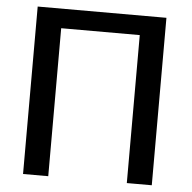

<svg xmlns="http://www.w3.org/2000/svg" viewBox="-52 -783 834 835"><g transform="rotate(5 365.0 -365.5)"><path d="M79 0H189V-646H532V0H641V-731H79Z"/></g></svg>

Font: Cheyenne Sans Medium
Style: Regular
Weight: 500
Designer: The Public Sans project authors (U.S. Web Design System), Libre Franklin designed by Pablo Impallari and Rodrigo Fuenzal
Foundry: The Cheyenne Sans Project Authors
Version: Version 2.007